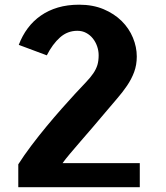

<svg xmlns="http://www.w3.org/2000/svg" viewBox="-20 -778 690 798"><path d="M56 0V-95Q79.5 -132 110.2 -172.8Q141 -213.5 173.5 -252.8Q206 -292 237 -327Q268 -362 291.5 -387.5Q318.5 -416.5 337.5 -436.5Q356.5 -456.5 368 -473.5Q379.5 -490.5 384.8 -507.8Q390 -525 390 -548.5Q390 -567 383.8 -585.2Q377.5 -603.5 366 -618Q354.5 -632.5 338.2 -641.2Q322 -650 301.5 -650Q260.5 -650 229.5 -622.5Q198.5 -595 174.5 -548L58 -591.5Q72.5 -630 95.5 -660.8Q118.5 -691.5 149.8 -713.2Q181 -735 220.8 -746.8Q260.5 -758.5 309 -758.5Q366 -758.5 410.5 -739.8Q455 -721 485.8 -690.5Q516.5 -660 532.5 -621.2Q548.5 -582.5 548.5 -543Q548.5 -508 537.5 -478.5Q526.5 -449 508 -421.8Q489.5 -394.5 466 -367.5Q442.5 -340.5 417.5 -310.5Q392.5 -280.5 365.8 -249.5Q339 -218.5 314.8 -190.5Q290.5 -162.5 270.8 -139Q251 -115.5 240 -100H561V0Z"/></svg>

Font: B612
Style: Bold
Weight: 700
Designer: Nicolas Chauveau, Thomas Paillot, Jonathan Favre-Lamarine, Jean-Luc Vinot
Foundry: AIRBUS
Version: Version 1.008